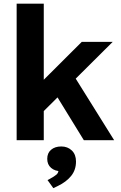

<svg xmlns="http://www.w3.org/2000/svg" viewBox="-20 -752 647 1030"><path d="M69.3 0V-732.4H214.8V-324.2L418.5 -527.3H584.5L386.2 -330.1L592.3 0H429.7L288.6 -229.5L214.8 -156.2V0ZM266.1 257.3 234.9 213.9 246.6 208Q272.5 193.8 283 184.6Q293.5 175.3 293.5 161.6V151.9L308.1 166.5Q274.9 166.5 254.2 148.7Q233.4 130.9 233.4 100.1Q233.4 68.8 254.2 51.3Q274.9 33.7 308.6 33.7Q342.8 33.7 365.2 55.2Q387.7 76.7 387.7 114.3Q387.7 159.7 361.6 191.9Q335.4 224.1 290.5 245.6Z"/></svg>

Font: Schibsted Grotesk
Style: Bold
Weight: 700
Designer: Bakken & Baeck AS, Henrik Kongsvoll
Foundry: Schibsted ASA
Version: Version 1.100;gftools[0.9.25]